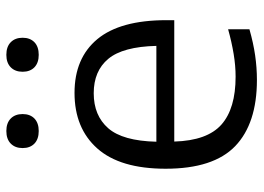

<svg xmlns="http://www.w3.org/2000/svg" viewBox="-130 -670 810 590"><g transform="rotate(-90 275.0 -375.0)"><path d="M324.5 9.5Q190.5 9.5 121 -57.2Q51.5 -124 51.5 -271Q51.5 -411 113.8 -481Q176 -551 284.5 -551Q391.5 -551 449.8 -480.8Q508 -410.5 508 -269V-244.5H135Q138 -143 187.2 -99.5Q236.5 -56 334.5 -56Q368 -56 404.2 -62Q440.5 -68 480 -79V-13.5Q438 -1.5 400 4Q362 9.5 324.5 9.5ZM283.5 -492Q215 -492 176 -447.5Q137 -403 134.5 -299.5H429Q426.5 -402.5 389.2 -447.2Q352 -492 283.5 -492ZM401.5 -661Q377 -661 363.2 -674.2Q349.5 -687.5 349.5 -710.5Q349.5 -733.5 363.2 -747Q377 -760.5 401.5 -760.5Q426.5 -760.5 440.2 -747Q454 -733.5 454 -710.5Q454 -687.5 440.2 -674.2Q426.5 -661 401.5 -661ZM167.5 -661Q142.5 -661 128.8 -674.2Q115 -687.5 115 -710.5Q115 -733.5 128.8 -747Q142.5 -760.5 167.5 -760.5Q192 -760.5 205.8 -747Q219.5 -733.5 219.5 -710.5Q219.5 -687.5 205.8 -674.2Q192 -661 167.5 -661Z"/></g></svg>

Font: Encode Sans SemiExpanded SemiExpanded
Style: Regular
Weight: 400
Width: 6
Designer: Multiple Designers
Foundry: Impallari Type
Version: Version 3.000; ttfautohint (v1.8.3) -l 8 -r 50 -G 200 -x 14 